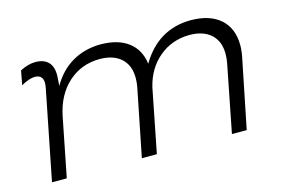

<svg xmlns="http://www.w3.org/2000/svg" viewBox="-74 -684 1234 840"><g transform="rotate(-15 542.5 -264.0)"><path d="M1020 -366Q1020 -341 1014 -312L951 0H884L944 -305Q948 -325 948 -347Q948 -404 913 -435.5Q878 -467 815 -467Q736 -466 678.5 -418Q621 -370 601 -289L544 0H476L537 -305Q541 -325 541 -347Q541 -404 506 -435.5Q471 -467 408 -467Q325 -466 266.5 -413Q208 -360 189 -268L136 0H69L149 -403Q152 -417 152 -427Q152 -465 115 -465Q91 -465 53 -444L65 -508Q102 -527 134 -527Q173 -527 193 -506Q213 -485 212 -444L209 -399Q245 -462 301 -494.5Q357 -527 428 -528Q508 -528 555 -492.5Q602 -457 610 -392Q689 -526 836 -528Q924 -528 972 -485.5Q1020 -443 1020 -366Z"/></g></svg>

Font: TypoPRO Montserrat Alternates
Style: Italic
Weight: 300
Italic angle: -11.3°
Designer: Julieta Ulanovsky
Foundry: Julieta Ulanovsky
Version: Version 6.001